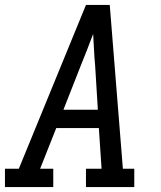

<svg xmlns="http://www.w3.org/2000/svg" viewBox="-30 -755 650 775"><path d="M-10 0V-74H46L317 -735H413L466 -74H512V0H317V-74H380L369 -238H197L132 -74H185V0ZM226 -312H365L354 -490Q351 -522 349.5 -554Q348 -586 346 -618Q334 -586 321.5 -554Q309 -522 296 -490Z"/></svg>

Font: Iosevka Slab Extended
Style: Italic
Weight: 400
Width: 7
Italic angle: -9°
Monospace: yes
Designer: Belleve Invis
Foundry: Belleve Invis
Version: Version 11.1.0; ttfautohint (v1.8.3)